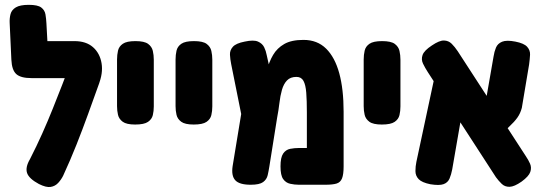

<svg xmlns="http://www.w3.org/2000/svg" viewBox="-20 -755 2240 794"><path d="M141 6Q100 -16 92 -39.5Q84 -63 104 -97Q132 -152 155 -203.5Q178 -255 198 -305Q218 -355 237.5 -405Q257 -455 276 -506L391 -413Q367 -346 344 -282.5Q321 -219 296 -156Q271 -93 241 -28Q233 -12 220.5 1.5Q208 15 189.5 18Q171 21 141 6ZM387 -403 287 -432H110Q66 -432 47.5 -448.5Q29 -465 27 -508L20 -660Q19 -679 23.5 -696.5Q28 -714 45.5 -724.5Q63 -735 99 -735Q136 -735 150.5 -724Q165 -713 168 -695.5Q171 -678 172 -658L176 -585H288Q336 -585 364.5 -560Q393 -535 400 -493.5Q407 -452 387 -403Z M539 -240Q503 -240 487.5 -251.5Q472 -263 468 -280Q464 -297 464 -316V-509Q464 -528 468 -545.5Q472 -563 488 -574Q504 -585 540 -585Q577 -585 592.5 -573.5Q608 -562 612 -544.5Q616 -527 616 -508V-315Q616 -296 612 -279Q608 -262 592 -251Q576 -240 539 -240Z M781 -240Q745 -240 729.5 -251.5Q714 -263 710 -280Q706 -297 706 -316V-509Q706 -528 710 -545.5Q714 -563 730 -574Q746 -585 782 -585Q819 -585 834.5 -573.5Q850 -562 854 -544.5Q858 -527 858 -508V-315Q858 -296 854 -279Q850 -262 834 -251Q818 -240 781 -240Z M1401 -293V-67Q1401 -34 1394.5 -17.5Q1388 -1 1372 4Q1356 9 1325 9H1216Q1198 9 1180 5Q1162 1 1151 -14.5Q1140 -30 1140 -67Q1140 -104 1151 -120Q1162 -136 1180 -139.5Q1198 -143 1217 -143H1249V-290Q1249 -339 1246.5 -371.5Q1244 -404 1235 -420.5Q1226 -437 1206 -437Q1181 -437 1167 -422.5Q1153 -408 1146 -383.5Q1139 -359 1135.5 -329Q1132 -299 1126 -268L1094 -67Q1091 -48 1087 -30.5Q1083 -13 1068 -2Q1053 9 1017 9Q970 9 953 -9.5Q936 -28 942 -68L991 -366L1043 -307Q1057 -346 1065.5 -386.5Q1074 -427 1083.5 -463.5Q1093 -500 1109.5 -528Q1126 -556 1155.5 -573Q1185 -590 1235 -590Q1292 -590 1328.5 -554Q1365 -518 1383 -452Q1401 -386 1401 -293ZM992 -211 936 -490Q932 -510 931 -528.5Q930 -547 943 -561.5Q956 -576 992 -583Q1029 -591 1047 -583Q1065 -575 1072.5 -559.5Q1080 -544 1083 -527L1127 -330Z M1559 -240Q1523 -240 1507.5 -251.5Q1492 -263 1488 -280Q1484 -297 1484 -316V-509Q1484 -528 1488 -545.5Q1492 -563 1508 -574Q1524 -585 1560 -585Q1597 -585 1612.5 -573.5Q1628 -562 1632 -544.5Q1636 -527 1636 -508V-315Q1636 -296 1632 -279Q1628 -262 1612 -251Q1596 -240 1559 -240Z M2137 -4Q2107 17 2087.5 17.5Q2068 18 2055 5.5Q2042 -7 2031 -22L1749 -457Q1738 -474 1729.5 -491.5Q1721 -509 1727.5 -527.5Q1734 -546 1766 -567Q1797 -588 1816 -587.5Q1835 -587 1848 -574Q1861 -561 1873 -543L2154 -110Q2165 -94 2172 -78Q2179 -62 2173 -44Q2167 -26 2137 -4ZM1760 7Q1725 0 1711.5 -14Q1698 -28 1698 -47.5Q1698 -67 1702 -86L1776 -432L1906 -377L1850 -54Q1846 -33 1839 -16.5Q1832 0 1814.5 6.5Q1797 13 1760 7ZM2041 -185 1975 -257 2021 -521Q2024 -541 2031 -558Q2038 -575 2056.5 -582.5Q2075 -590 2111 -583Q2147 -576 2160 -561.5Q2173 -547 2172 -528.5Q2171 -510 2168 -488L2138 -309Q2132 -286 2119.5 -268.5Q2107 -251 2087 -232.5Q2067 -214 2041 -185Z"/></svg>

Font: Fredoka Condensed SemiBold
Style: Regular
Weight: 600
Width: 3
Designer: Ben Nathan
Foundry: Milena B. Brandão, Ben Nathan
Version: Version 2.001